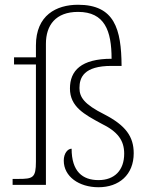

<svg xmlns="http://www.w3.org/2000/svg" viewBox="-20 -777 633 807"><path d="M394 10C480 10 542 -42 542 -133C542 -203 508 -250 419 -296C333 -339 314 -369 314 -407C314 -451 332 -500 449 -500H491C490 -656 461 -757 308 -757C217 -757 131 -713 131 -586V-536H39V-506H131V-98C131 -30 119 -25 58 -25H33V0H173V-593C173 -671 214 -727 308 -727C420 -727 449 -648 449 -530C321 -530 274 -480 274 -405C274 -328 335 -296 405 -258C475 -224 502 -187 502 -131C502 -62 462 -20 394 -20C327 -20 281 -56 281 -152C265 -152 248 -133 248 -102C248 -35 312 10 394 10Z"/></svg>

Font: Noto Serif Georgian ExtraLight
Style: Regular
Weight: 200
Designer: Monotype Design Team, Akaki Razmadze
Foundry: Google LLC
Version: Version 2.003